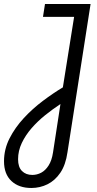

<svg xmlns="http://www.w3.org/2000/svg" viewBox="-56 -720 481 956"><path d="M100 216Q38 216 1 181.5Q-36 147 -36 83Q-36 23 -8.5 -31Q19 -85 62.5 -132Q106 -179 158 -218Q210 -257 257 -285L313 -636H158L168 -700H395L280 38Q271 101 244.5 140Q218 179 180.5 197.5Q143 216 100 216ZM105 151Q128 151 149 140Q170 129 186 104Q202 79 208 39L245 -202Q207 -177 169.5 -147Q132 -117 101.5 -82Q71 -47 52.5 -8Q34 31 34 73Q34 112 53.5 131.5Q73 151 105 151Z"/></svg>

Font: MuseoModerno Light
Style: Italic
Weight: 300
Italic angle: -9°
Designer: Pablo Cosgaya, Héctor Gatti, Marcela Romero, and the Authors of The MuseoModerno Project.
Foundry: Omnibus-Type Team
Version: Version 1.003